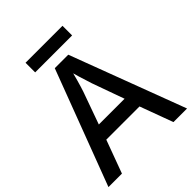

<svg xmlns="http://www.w3.org/2000/svg" viewBox="-237 -994 1128 1128"><g transform="rotate(-45 327.0 -430.5)"><path d="M540 0 464 -206H188L112 0H0L271 -717H383L653 0ZM362 -501Q359 -512 351.5 -534.5Q344 -557 337 -580.5Q330 -604 326 -619Q321 -599 314.5 -575.5Q308 -552 302 -532.5Q296 -513 292 -501L220 -300H434ZM479 -861V-781H172V-861Z"/></g></svg>

Font: Noto Sans Hebrew Medium
Style: Regular
Weight: 500
Designer: Monotype Design Team
Foundry: Monotype Imaging Inc.
Version: Version 2.003